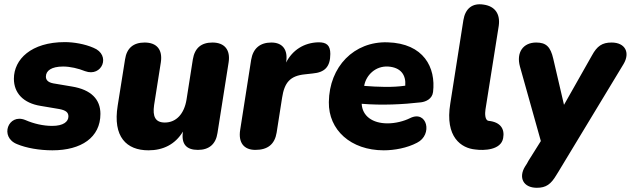

<svg xmlns="http://www.w3.org/2000/svg" viewBox="-20 -703 2996 912"><path d="M229 11C366 11 457 -50 457 -162C457 -231 413 -277 322 -292L233 -307C207 -312 198 -324 198 -339C198 -367 224 -387 280 -387C313 -387 352 -378 384 -365C465 -335 509 -442 424 -476C383 -494 330 -503 288 -503C128 -503 46 -421 46 -329C46 -261 91 -213 173 -200L262 -185C293 -179 305 -169 305 -150C305 -125 281 -105 228 -105C186 -105 141 -115 100 -133C19 -166 -24 -51 62 -18C105 0 167 11 229 11Z M685 11C755 11 812 -17 849 -78C840 -18 866 9 920 9C973 9 1005 -18 1013 -71L1066 -407C1075 -466 1047 -501 989 -501C936 -501 905 -475 896 -421L866 -230C855 -162 817 -121 763 -121C718 -121 704 -149 712 -204L744 -407C753 -467 725 -501 667 -501C614 -501 582 -475 574 -421L539 -201C515 -53 581 11 685 11Z M1193 9C1252 9 1285 -18 1294 -73L1320 -239C1331 -310 1357 -343 1429 -350L1465 -354C1522 -359 1549 -385 1549 -447C1549 -487 1532 -503 1491 -502C1424 -500 1369 -465 1339 -406C1349 -466 1323 -501 1269 -501C1215 -501 1182 -473 1173 -419L1121 -87C1111 -26 1138 9 1193 9Z M1803 11C1853 11 1914 0 1961 -25C2037 -63 2009 -182 1928 -142C1898 -127 1858 -117 1821 -117C1749 -117 1701 -152 1698 -210C1795 -202 1894 -207 1980 -217C2003 -220 2033 -233 2037 -266C2051 -382 1993 -497 1821 -502C1662 -507 1544 -387 1542 -218C1540 -86 1646 11 1803 11ZM1710 -295 1711 -301C1721 -346 1763 -390 1823 -387C1884 -383 1909 -347 1905 -296C1843 -287 1776 -290 1710 -295Z M2370 -47C2378 -90 2358 -123 2301 -129C2283 -131 2283 -164 2286 -183L2349 -580C2357 -636 2332 -673 2278 -681C2223 -690 2190 -662 2181 -607L2119 -212C2092 -50 2173 1 2237 7C2279 13 2360 10 2370 -47Z M2530 189C2574 189 2597 172 2623 128L2633 112L2642 97L2942 -399C2974 -453 2950 -501 2885 -501C2840 -501 2816 -484 2792 -440L2659 -205L2608 -424C2595 -481 2574 -501 2527 -501C2465 -501 2431 -454 2450 -386L2549 -33L2490 61L2483 74L2474 88C2442 140 2465 189 2530 189Z"/></svg>

Font: SN Pro Heavy
Style: Italic
Weight: 800
Italic angle: -9°
Designer: Tobias Whetton
Foundry: Supernotes
Version: Version 1.001;Glyphs 3.2 (3249)